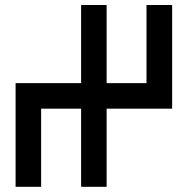

<svg xmlns="http://www.w3.org/2000/svg" viewBox="-20 -737 741 757"><path d="M658.7 -717.3V-308.6H400.4V-0.5H299.8V-308.6H142.1V-0.5H41.5V-409.2H299.8V-717.3H400.4V-409.2H557.6V-717.3Z"/></svg>

Font: Kultigin
Style: Regular
Weight: 400
Designer: facebook.com/biligbitig
Foundry: facebook.com/biligbitig
Version: Version 1.0